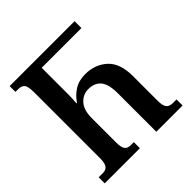

<svg xmlns="http://www.w3.org/2000/svg" viewBox="-188 -861 1008 1008"><g transform="rotate(-45 315.5 -357.0)"><path d="M24 0V-45H56Q78 -45 89 -59.5Q100 -74 100 -110V-596Q100 -643 89 -657Q78 -671 51 -671H32V-714H514V-663H219V-469Q219 -435 216 -402H220Q241 -434 274.5 -456Q308 -478 356 -478Q429 -478 478 -433.5Q527 -389 527 -294V-110Q527 -73 538.5 -59Q550 -45 575 -45H602V0H407V-287Q407 -353 383 -382Q359 -411 312 -411Q274 -411 246 -381Q218 -351 218 -290V-110Q218 -74 228 -59.5Q238 -45 261 -45H285V0Z"/></g></svg>

Font: Noto Serif Georgian ExtraCondensed SemiBold
Style: Regular
Weight: 600
Width: 2
Designer: Monotype Design Team, Akaki Razmadze
Foundry: Google LLC
Version: Version 2.003; ttfautohint (v1.8.4.7-5d5b)